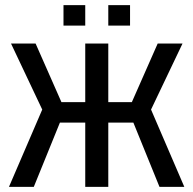

<svg xmlns="http://www.w3.org/2000/svg" viewBox="-20 -730 755 750"><path d="M403 0H313V-251H214L112 0H15L145 -302L23 -560H119L220 -331H313V-560H403V-331H495L596 -560H693L570 -302L700 0H603L501 -251H403ZM228 -630V-710H313V-630ZM403 -630V-710H488V-630Z"/></svg>

Font: Tektur SemiCondensed
Style: Regular
Weight: 400
Width: 4
Designer: Adam Jagosz
Foundry: Adam Jagosz
Version: Version 1.005;gftools[0.9.30]